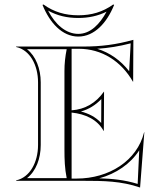

<svg xmlns="http://www.w3.org/2000/svg" viewBox="-20 -808 725 858"><path d="M330 -739.7C271.5 -739.7 221.2 -754.1 174 -788L170 -786C202.1 -706.3 258 -644.6 330 -644.6C402 -644.6 457.9 -706.3 490 -786L486 -788C438.8 -754.1 388.5 -739.7 330 -739.7ZM330 -727.7C375.8 -727.7 417.8 -736.7 456.2 -755.9C426 -700.2 384.2 -656.6 330 -656.6C273.9 -656.6 226.5 -699.3 194.8 -760.6C237.1 -737.3 280.6 -727.7 330 -727.7ZM300 -315V-590H332C435 -590 521.7 -534.5 574 -443H575L576 -630C499.3 -608.7 431.7 -600 352 -600H52V-598C113.6 -584.8 150 -517.2 150 -440V-160C150 -82.8 113.6 -15.2 52 -2V0H352C442.9 0 521.4 1 606 30L625 -217H624C592.4 -89.3 467.2 -10 322 -10H300V-305C361.9 -298.5 415.1 -273.9 443 -223H444L445 -398H444C409.1 -348.3 359.9 -318.9 300 -315ZM278 -12H100.8C141 -43.4 162 -99.6 162 -160V-440C162 -500.8 140 -557.4 100.8 -588H278C271.3 -554.3 268 -524.3 268 -490V-140C268 -94.7 269.2 -56.2 278 -12ZM341.6 -309.8C376.8 -319.5 407.6 -338.8 432.8 -365.3L432.2 -258.5C407.8 -284.9 376.8 -300.7 341.6 -309.8ZM423.6 -11.2C498.9 -31.8 563.1 -75.7 602.2 -136.3L595.2 13.9C536.6 -4.2 481.8 -9.5 423.6 -11.2ZM414.3 -590C464.9 -593.3 512.9 -601.1 563.9 -614.3L557.2 -489.7C519.3 -538.2 470.7 -572.6 414.3 -590Z"/></svg>

Font: Sortefax
Style: Medium
Weight: 500
Designer: gluk
Foundry: gluk
Version: Version 0.261